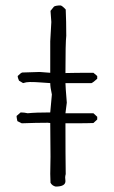

<svg xmlns="http://www.w3.org/2000/svg" viewBox="-20 -678 419 707"><path d="M185 9Q172 6 166 -5L165 -38L166 -101L165 -225Q160 -225 156 -226Q114 -226 60 -224L44 -232Q41 -245 41 -251L56 -264Q69 -264 82 -261Q111 -264 165 -264L171 -330Q165 -357 165 -372Q146 -373 128.5 -374.5Q111 -376 90 -376Q77 -376 65 -372L50 -381Q45 -392 45 -398Q57 -410 62 -411L126 -413L165 -410V-526L169 -597L166 -638L179 -654Q187 -658 203 -658Q209 -657 222 -643Q224 -600 224 -546Q221 -522 221 -409Q256 -410 324 -410L338 -398V-388Q324 -375 317 -372H221Q221 -360 226 -300L221 -261H324L338 -248V-238L324 -225Q317 -224 221 -224Q221 -102 222 -37Q220 -30 220 -24L221 -11Q221 9 185 9Z"/></svg>

Font: Yozai
Style: Regular
Weight: 400
Designer: LXGW / Y.OzVox
Foundry: LXGW / Y.OzVox
Version: Version 0.861;October 22, 2024